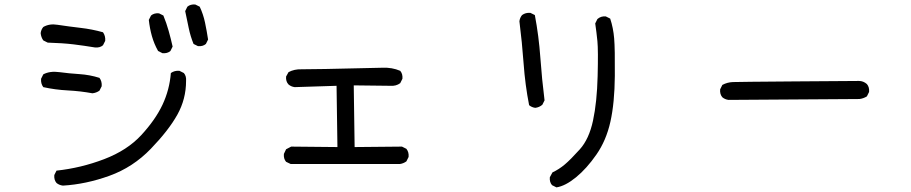

<svg xmlns="http://www.w3.org/2000/svg" viewBox="-20 -768 4040 851"><path d="M258.8 54.7Q242.2 52.7 230.5 43Q218.8 29.3 220.7 7.8L230.5 -11.7Q338.9 -23.4 441.4 -62.5Q543.9 -101.6 606.4 -169.4Q668.9 -237.3 700.2 -303.7Q731.4 -370.1 737.3 -444.3Q753.9 -456.1 775.4 -454.1L794.9 -444.3Q806.6 -430.7 804.7 -409.2Q804.7 -329.1 766.1 -259.8Q727.5 -190.4 648.4 -108.4Q569.3 -26.4 464.8 11.2Q360.4 48.8 258.8 54.7ZM389.6 -354.5Q336.9 -364.3 280.8 -367.2Q224.6 -370.1 171.9 -381.8Q160.2 -397.5 162.1 -418.9L171.9 -438.5Q201.2 -454.1 243.7 -448.2Q286.1 -442.4 332 -439.5Q377.9 -436.5 420.9 -422.9Q432.6 -407.2 430.7 -385.7L420.9 -366.2Q407.2 -356.4 389.6 -354.5ZM700.2 -532.2 680.7 -542Q663.1 -573.2 653.3 -607.9Q643.6 -642.6 639.6 -679.7L649.4 -699.2Q663.1 -710.9 684.6 -709L704.1 -699.2Q717.8 -666 727.5 -631.3Q737.3 -596.7 745.1 -561.5L735.4 -542Q721.7 -530.3 700.2 -532.2ZM401.4 -557.6Q354.5 -565.4 306.6 -571.3Q258.8 -577.1 191.4 -579.1L171.9 -588.9Q162.1 -602.5 160.2 -621.1Q162.1 -636.7 171.9 -648.4Q199.2 -664.1 234.4 -658.2Q286.1 -650.4 336.9 -644.5Q387.7 -638.7 436.5 -625Q448.2 -608.4 446.3 -586.9L436.5 -567.4Q422.9 -555.7 401.4 -557.6ZM857.4 -563.5 837.9 -573.2Q824.2 -606.4 816.4 -644Q808.6 -681.6 800.8 -718.8L810.5 -738.3Q824.2 -750 845.7 -748L865.2 -738.3Q880.9 -705.1 888.7 -668Q896.5 -630.9 902.3 -592.8L892.6 -573.2Q878.9 -561.5 857.4 -563.5Z M1268.6 -41 1248 -50.8Q1236.3 -64.5 1238.3 -85.9L1248 -106.4L1270.5 -118.2L1475.6 -116.2L1471.7 -387.7L1286.1 -381.8Q1270.5 -383.8 1258.8 -393.6Q1246.1 -407.2 1248 -428.7L1258.8 -448.2Q1284.2 -461.9 1316.4 -460.9Q1348.6 -460 1674.8 -467.8Q1717.8 -469.7 1753.9 -454.1Q1765.6 -440.4 1763.7 -418.9L1753.9 -399.4Q1735.4 -385.7 1710 -387.7L1547.9 -389.6L1551.8 -116.2L1761.7 -118.2L1781.2 -108.4Q1793 -93.8 1791 -72.3L1781.2 -52.7Q1767.6 -43 1752 -41Z M2446.3 62.5 2426.8 52.7Q2415 39.1 2417 17.6L2428.7 -3.9Q2458 -17.6 2483.4 -39.1Q2508.8 -60.5 2549.8 -106Q2590.8 -151.4 2608.4 -233.4Q2626 -315.4 2628.9 -430.7Q2631.8 -545.9 2627.9 -585.4Q2624 -625 2618.2 -664.1L2627.9 -683.6Q2643.6 -697.3 2665 -695.3L2684.6 -685.5Q2698.2 -644.5 2702.1 -598.1Q2706.1 -551.8 2705.1 -431.6Q2704.1 -311.5 2685.5 -228.5Q2667 -145.5 2623.5 -83Q2580.1 -20.5 2532.7 18.1Q2485.4 56.6 2446.3 62.5ZM2352.5 -290Q2336.9 -292 2325.2 -301.8Q2307.6 -391.6 2300.8 -486.3Q2293.9 -581.1 2282.2 -673.8Q2284.2 -689.5 2293.9 -701.2Q2309.6 -712.9 2331.1 -710.9L2350.6 -701.2Q2368.2 -608.4 2375 -512.7Q2381.8 -417 2393.6 -323.2L2383.8 -303.7Q2370.1 -292 2352.5 -290Z M3209 -325.2Q3193.4 -327.1 3181.6 -336.9Q3169.9 -350.6 3171.9 -372.1L3181.6 -391.6Q3203.1 -403.3 3228.5 -404.3Q3253.9 -405.3 3503.9 -407.2Q3753.9 -409.2 3787.1 -409.2Q3806.6 -409.2 3822.3 -395.5Q3834 -381.8 3832 -360.4L3822.3 -340.8Q3806.6 -331.1 3789.1 -329.1Z"/></svg>

Font: JasonHandwriting2
Style: Regular
Weight: 400
Version: Version 1.05.10